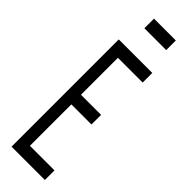

<svg xmlns="http://www.w3.org/2000/svg" viewBox="-270 -788 790 790"><g transform="rotate(45 125.0 -393.5)"><path d="M27 0V-624H222V-568H78V-353H195V-297H78V-56H221V0ZM69 -731V-787H196V-731Z"/></g></svg>

Font: Inconsolata UltraCondensed
Style: Regular
Weight: 400
Width: 1
Monospace: yes
Designer: Raph Levien, Cyreal, Brenton Simpson
Foundry: Raph Levien, Cyreal, Google
Version: Version 3.000; ttfautohint (v1.8.2.53-6de2)